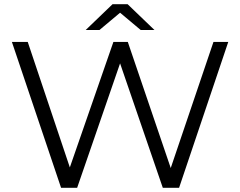

<svg xmlns="http://www.w3.org/2000/svg" viewBox="-20 -901 1151 921"><path d="M1075 -700 839 0H761L556 -597L350 0H273L37 -700H113L315 -98L524 -700H593L799 -95L1004 -700ZM655 -757 556 -840 457 -757H391L520 -881H592L721 -757Z"/></svg>

Font: APTA Sans Regular
Style: Regular
Weight: 400
Version: Version 7.200